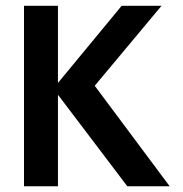

<svg xmlns="http://www.w3.org/2000/svg" viewBox="-20 -648 638 668"><path d="M570.3 0 309.6 -349.6 542 -627.9H403.3L181.6 -359.4V-627.9H63.5V0H181.6V-318.4L422.9 0Z"/></svg>

Font: Namkio Khamti
Style: Bold
Weight: 700
Designer: Debbi Hosken
Foundry: SIL International
Version: Version 3.917